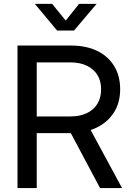

<svg xmlns="http://www.w3.org/2000/svg" viewBox="-20 -960 675 980"><path d="M69.3 0V-727.5H342.8Q419.9 -727.5 476.1 -700.2Q532.2 -672.9 562.7 -622.8Q593.3 -572.8 593.3 -503.9Q593.3 -435.1 560.8 -384.8Q528.3 -334.5 470.5 -307.4Q412.6 -280.3 335.4 -280.3H125V-365.7H339.8Q388.2 -365.7 423.3 -382.6Q458.5 -399.4 477.3 -430.4Q496.1 -461.4 496.1 -503.9Q496.1 -546.9 477.1 -577.4Q458 -607.9 422.9 -624.8Q387.7 -641.6 338.9 -641.6H167.5V0ZM490.7 0 316.4 -327.6H425.8L603 0ZM246.1 -940.4 315.4 -855 383.8 -940.4H472.7V-939.9L357.9 -804.2H271.5L158.2 -939.9V-940.4Z"/></svg>

Font: Inter Cardless Display
Style: Regular
Weight: 400
Designer: Rasmus Andersson
Foundry: rsms
Version: Version 4.001;git-9221beed3